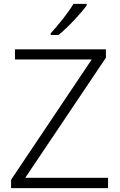

<svg xmlns="http://www.w3.org/2000/svg" viewBox="-20 -968 615 988"><path d="M426 -940V-948H358C332 -904 278 -836 241 -797V-788H281C331 -828 396 -899 426 -940ZM536 0V-53H110L525 -671V-714H57V-662H452L37 -43V0Z"/></svg>

Font: Noto Sans Myanmar UI Light
Style: Regular
Weight: 300
Designer: Monotype Design Team
Foundry: Monotype Imaging Inc.
Version: Version 2.103